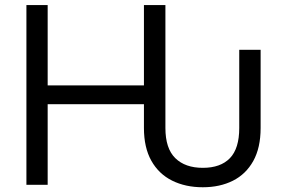

<svg xmlns="http://www.w3.org/2000/svg" viewBox="-20 -748 1150 777"><path d="M800.8 9.8Q730.5 9.8 676.5 -17.1Q622.6 -43.9 592.5 -97.4Q562.5 -150.9 562.5 -230V-326.2H172.9V0H86.9V-727.5H172.9V-402.3H562.5V-727.5H649.4V-230Q649.4 -147 689.5 -107.9Q729.5 -68.8 800.8 -68.8Q872.6 -68.8 910.4 -107.9Q948.2 -147 948.2 -230V-546.4H1034.7V-230Q1034.7 -149.9 1004.9 -96.4Q975.1 -43 922.4 -16.6Q869.6 9.8 800.8 9.8Z"/></svg>

Font: V-Inter
Style: Regular-375
Weight: 375
Designer: Rasmus Andersson
Foundry: rsms
Version: Version 4.000;git-4146feb